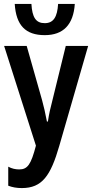

<svg xmlns="http://www.w3.org/2000/svg" viewBox="-20 -948 476 978"><path d="M361 -928H276C272 -861 252 -830 208 -830C163 -830 144 -859 140 -928H55C62 -819 110 -769 208 -769C302 -769 354 -822 361 -928ZM429 -714H315L246 -433C237 -398 230 -370 224 -329H219C211 -372 203 -406 194 -439L116 -714H1L163 -206C138 -111 121 -85 78 -85C59 -85 40 -89 22 -99V-2C43 6 65 10 91 10C195 10 238 -53 282 -205Z"/></svg>

Font: Noto Sans Display Condensed Medium
Style: Regular
Weight: 500
Width: 3
Designer: Monotype Design Team
Foundry: Monotype Imaging Inc.
Version: Version 1.900